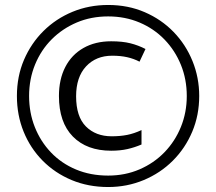

<svg xmlns="http://www.w3.org/2000/svg" viewBox="-20 -743 869 772"><path d="M427 -137Q329 -137 273 -194Q217 -251 217 -357Q217 -424 242.5 -473.5Q268 -523 315.5 -550Q363 -577 427 -577Q472 -577 504 -569Q536 -561 565 -546L541 -495Q518 -507 491.5 -513Q465 -519 431 -519Q366 -519 326 -476Q286 -433 286 -356Q286 -274 325.5 -234.5Q365 -195 429 -195Q463 -195 491 -200.5Q519 -206 549 -220V-162Q521 -150 492 -143.5Q463 -137 427 -137ZM415 9Q335 9 268 -19Q201 -47 151.5 -97Q102 -147 75 -213.5Q48 -280 48 -357Q48 -436 76.5 -502.5Q105 -569 155 -618.5Q205 -668 271.5 -695.5Q338 -723 415 -723Q495 -723 562 -694Q629 -665 678 -614.5Q727 -564 754 -497.5Q781 -431 781 -357Q781 -280 753 -213.5Q725 -147 675 -97Q625 -47 558 -19Q491 9 415 9ZM415 -37Q483 -37 541 -62Q599 -87 641.5 -131Q684 -175 707.5 -233Q731 -291 731 -357Q731 -424 707.5 -482Q684 -540 641.5 -584Q599 -628 541 -652.5Q483 -677 415 -677Q346 -677 288.5 -652.5Q231 -628 188 -585Q145 -542 121 -483.5Q97 -425 97 -357Q97 -290 120 -232Q143 -174 185 -130Q227 -86 285.5 -61.5Q344 -37 415 -37Z"/></svg>

Font: Noto Sans Hebrew Thin
Style: Regular
Weight: 400
Version: Version 3.001